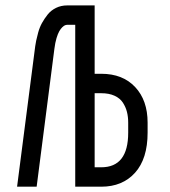

<svg xmlns="http://www.w3.org/2000/svg" viewBox="-20 -704 640 724"><path d="M336.9 -352.5V-73.2H361.8Q463.4 -73.2 463.4 -203.6V-241.7Q463.4 -263.7 458.7 -282Q454.1 -300.3 443.4 -316.9Q432.6 -333.5 411.9 -343Q391.1 -352.5 361.8 -352.5ZM112.8 -529.8Q114.3 -540 116.5 -551Q118.7 -562 124 -581.5Q129.4 -601.1 138.4 -617.4Q147.5 -633.8 159.9 -649.4Q172.4 -665 191.4 -674.3Q210.4 -683.6 233.4 -683.6H336.9V-425.8H361.8Q442.9 -425.8 489.7 -375.7Q536.6 -325.7 536.6 -241.7V-203.6Q536.6 -105.5 489.3 -52.7Q441.9 0 361.8 0H263.7V-610.4H233.4Q230 -610.4 225.6 -608.9Q221.2 -607.4 215.1 -601.6Q209 -595.7 203.6 -586.4Q198.2 -577.1 193.1 -560.1Q188 -543 185.1 -520L118.2 0H44.4Z"/></svg>

Font: Anka/Coder
Style: Regular
Weight: 400
Monospace: yes
Version: Version 001.100